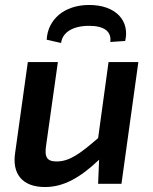

<svg xmlns="http://www.w3.org/2000/svg" viewBox="-20 -740 617 773"><path d="M339 -636C398 -636 430 -614 424 -571L484 -575C503 -656 447 -720 339 -720C238 -720 172 -661 168 -580L226 -567C231 -609 272 -636 339 -636ZM417 -490 375 -184C302 -121 260 -90 208 -90C169 -90 158 -107 166 -157L213 -490H92L41 -125C28 -41 69 13 161 13C235 13 301 -23 379 -97L375 0H469L537 -490Z"/></svg>

Font: Exo 2 Semi Bold
Style: Italic
Weight: 600
Italic angle: -8°
Designer: Natanael Gama
Version: Version 1.001;PS 001.001;hotconv 1.0.88;makeotf.lib2.5.64775